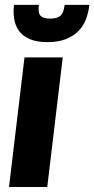

<svg xmlns="http://www.w3.org/2000/svg" viewBox="-20 -748 378 768"><path d="M16 0ZM231 -518.5 169 0H16L78 -518.5ZM170 -579.5Q127 -579.5 99.2 -591.5Q71.5 -603.5 56.5 -623.8Q41.5 -644 37 -671Q32.5 -698 36 -728.5H135.5Q134 -715 134.8 -704.5Q135.5 -694 140.5 -687.2Q145.5 -680.5 155.2 -677Q165 -673.5 181 -673.5Q196.5 -673.5 207 -677Q217.5 -680.5 223.8 -687.2Q230 -694 233.5 -704.5Q237 -715 238.5 -728.5H337.5Q334 -698 323.8 -671Q313.5 -644 293.5 -623.8Q273.5 -603.5 243.2 -591.5Q213 -579.5 170 -579.5Z"/></svg>

Font: Lato Black
Style: Italic
Weight: 900
Italic angle: -7°
Designer: Lukasz Dziedzic
Foundry: tyPoland Lukasz Dziedzic
Version: Version 2.007; 2014-02-27